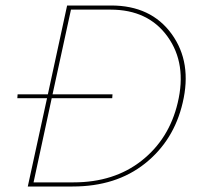

<svg xmlns="http://www.w3.org/2000/svg" viewBox="-20 -678 724 698"><path d="M384 -658Q529 -658 604 -554.5Q679 -451 644 -304Q612 -167 507 -83.5Q402 0 244 0H81L151 -321H43L44 -335H154L224 -658ZM626 -304Q660 -446 589.5 -544.5Q519 -643 382 -643H238L171 -335H389L388 -321H168L102 -15H247Q395 -15 495 -94Q595 -173 626 -304Z"/></svg>

Font: EauTestText Thin
Style: Italic
Weight: 250
Italic angle: -12°
Designer: Christian Thalmann (Catharsis Fonts)
Version: Version 0.001;PS 000.001;hotconv 1.0.88;makeotf.lib2.5.64775